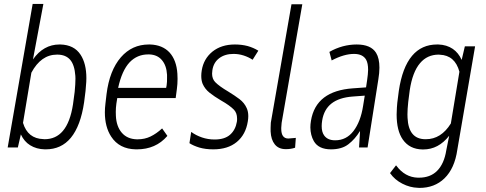

<svg xmlns="http://www.w3.org/2000/svg" viewBox="-20 -732 2411 953"><path d="M342.3 -213.9 350.6 -275.9Q354.5 -315.4 354.5 -341.8Q354.5 -349.1 354 -355.5Q350.1 -410.2 328.1 -435.5Q306.2 -460.4 266.1 -460.9Q264.6 -460.9 262.7 -460.9Q183.6 -460.9 135.7 -371.1L94.2 -122.1Q117.7 -43.9 195.3 -41.5Q198.2 -41.5 201.2 -41Q257.3 -41 292 -82Q328.6 -125 342.3 -213.9ZM331.5 -47.9Q284.2 9.3 207 9.3Q204.6 9.3 202.1 9.3Q160.6 8.3 129.4 -11.2Q100.1 -29.3 83.5 -64.9L68.8 -1V0H67.4H19.5H18.1L142.1 -712.4H195.3L143.6 -437Q195.8 -511.2 275.4 -511.2Q277.3 -511.2 279.8 -511.2Q348.1 -509.3 379.9 -460.4Q408.7 -416.5 408.7 -344.2Q408.7 -335 408.2 -325.7Q406.2 -285.2 397.5 -224.6Q380.4 -107.4 331.5 -47.9Z M783.7 -433.6Q761.2 -460.4 721.2 -461.9Q718.3 -461.9 715.3 -461.9Q661.1 -461.9 623.5 -422.9Q585 -381.8 566.4 -295.9H804.7L807.1 -308.6Q809.6 -326.2 809.1 -344.7Q809.1 -352.5 809.1 -360.8Q806.6 -406.7 783.7 -433.6ZM810.1 -56.6Q752.9 9.3 659.7 9.3Q657.2 9.3 654.3 9.3Q571.8 7.8 531.7 -54.2Q500.5 -102.1 500.5 -174.3Q500.5 -195.3 503.4 -218.3L508.8 -264.6Q523.4 -382.3 580.1 -447.8Q635.3 -511.2 718.8 -511.2Q721.7 -511.2 724.6 -511.2Q786.6 -509.3 821.8 -471.2Q856 -433.1 860.4 -366.7Q861.3 -353.5 861.3 -340.8Q861.3 -314.9 857.9 -290L852.1 -246.1V-245.1H850.6H562L557.6 -217.3Q554.7 -196.8 554.7 -176.3Q554.7 -167 555.2 -157.2Q557.6 -104.5 584.5 -73.2Q611.3 -42 658.7 -40.5Q661.1 -40.5 663.1 -40.5Q698.2 -40.5 726.6 -54.2Q756.8 -68.8 783.7 -93.8L784.7 -94.7L785.6 -93.3L810.1 -58.6L810.5 -57.6Z M1204.6 -195.3Q1212.4 -178.2 1212.4 -155.3Q1212.4 -143.1 1210 -129.4Q1199.7 -64 1155.3 -27.3Q1132.8 -8.8 1103.8 0.2Q1074.7 9.3 1038.6 9.3Q1000 9.3 969.7 0.5Q939.5 -8.8 920.9 -21L920.4 -21.5V-22L928.7 -75.2L929.2 -77.1L930.7 -76.2Q952.6 -60.1 982.4 -49.8Q1012.2 -39.6 1045.4 -39.6Q1094.7 -39.6 1121.6 -63Q1148.9 -86.9 1155.8 -127.9Q1157.2 -136.7 1156.7 -144Q1156.7 -170.4 1141.6 -187Q1121.1 -208.5 1076.2 -233.9Q1043.9 -252.9 1020.5 -271.5Q997.1 -290 985.8 -315.9Q979 -332.5 979 -355.5Q979 -368.2 981.4 -382.8Q990.7 -439.9 1034.2 -475.6Q1078.6 -511.2 1145.5 -511.2Q1146 -511.2 1146.5 -511.2Q1179.7 -511.2 1209.5 -503.4Q1238.3 -495.1 1261.2 -481L1262.2 -480.5L1261.7 -479.5L1234.9 -437L1233.9 -435.5L1232.9 -436Q1213.4 -448.7 1189.5 -456.5Q1165 -464.4 1139.2 -464.4Q1096.2 -464.4 1068.1 -443.1Q1040 -421.9 1034.2 -383.8Q1032.7 -375 1032.7 -366.7Q1032.7 -340.8 1047.9 -324.7Q1068.4 -303.7 1113.3 -277.3Q1144.5 -258.3 1168.5 -240.2Q1192.9 -221.7 1204.6 -195.3Z M1377.9 -122.1 1376 -97.7Q1376 -95.2 1376 -92.8Q1376 -44.9 1410.6 -44.4L1446.8 -47.4L1448.2 -47.9V-45.9L1444.8 0V1L1443.8 1.5Q1423.8 8.3 1399.9 8.3Q1398.4 8.3 1397 8.3Q1362.3 7.8 1343.8 -15.6Q1325.2 -38.6 1323.2 -79.6Q1322.8 -89.4 1323.2 -98.1Q1323.2 -113.3 1324.2 -123L1426.8 -710.9H1480.5Z M1782.2 -206.1 1790.5 -257.3 1731.4 -252.9Q1663.6 -248 1625.7 -218.5Q1587.9 -189 1579.1 -133.8Q1576.7 -118.7 1576.7 -106Q1576.7 -77.1 1588.4 -60.5Q1605.5 -35.6 1643.6 -35.6Q1699.2 -35.6 1734.4 -81.5Q1770 -127.9 1782.2 -206.1ZM1681.2 -502Q1715.8 -511.2 1750.5 -511.2Q1820.8 -511.2 1846.7 -469.7Q1863.3 -442.9 1863.3 -396Q1863.3 -370.1 1857.9 -337.9L1804.7 -1V0H1803.2H1763.2H1762.2V-1L1767.1 -80.6H1766.1Q1742.7 -42 1710 -16.6Q1693.4 -3.4 1671.4 2.9Q1649.4 9.3 1623 9.3Q1561 9.3 1537.6 -31.7Q1521 -61 1520.5 -99.6Q1520.5 -115.2 1523.4 -132.3Q1535.6 -207 1588.4 -247.6Q1640.6 -287.1 1731 -293.5L1796.9 -298.3L1802.2 -334Q1806.6 -363.3 1807.1 -385.3Q1807.1 -418 1797.4 -435.5Q1780.8 -464.4 1737.3 -464.4Q1688 -464.4 1627.4 -432.6L1626.5 -431.6L1626 -433.1L1615.2 -473.6V-474.6L1616.2 -475.1Q1646 -492.2 1681.2 -502Z M2013.7 -283.7 2006.3 -226.1Q2002.4 -189.5 2002.4 -164.1Q2002.4 -154.8 2002.9 -147Q2007.8 -42 2090.3 -41Q2092.3 -41 2093.8 -41Q2169.4 -41 2217.8 -119.1L2260.3 -376Q2238.3 -457.5 2163.1 -460.4Q2160.2 -460.4 2157.7 -460.9Q2100.6 -460.9 2064.9 -418.5Q2027.3 -374.5 2013.7 -283.7ZM2025.4 -455.1Q2072.8 -511.2 2149.4 -511.2Q2152.3 -511.2 2155.8 -511.2Q2197.3 -509.8 2227.5 -489.3Q2255.9 -469.7 2271.5 -434.6L2287.1 -501L2287.6 -502H2288.6H2336.4H2337.9V-500.5L2250 10.7Q2236.8 104 2186 153.3Q2137.2 200.7 2061.5 200.7Q2058.1 200.7 2054.7 200.2Q2015.1 199.2 1977.1 179.7Q1958 169.9 1942.9 157Q1927.7 144 1916.5 127.9L1915.5 127L1916.5 126.5L1944.8 89.8L1945.8 88.9L1946.8 89.8Q1989.7 147.9 2053.7 149.9Q2056.6 149.9 2059.6 149.9Q2115.2 149.9 2148.9 116.7Q2184.6 81.5 2195.3 13.2L2209.5 -58.1Q2156.2 9.8 2081.1 9.8Q2079.1 9.8 2077.1 9.8Q2013.2 8.8 1979.5 -39.1Q1948.7 -83 1948.7 -163.6Q1948.7 -170.4 1949.2 -177.2Q1949.7 -215.3 1959.5 -280.8Q1976.6 -397 2025.4 -455.1Z"/></svg>

Font: MAUL Condensed Light Italic
Style: Light Italic
Weight: 300
Italic angle: -12°
Designer: MAUL
Version: Version 1.0; 2020; ttfautohint (v1.8.3)